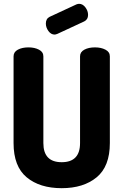

<svg xmlns="http://www.w3.org/2000/svg" viewBox="-20 -979 646 1005"><path d="M399 -230V-684Q399 -707 421.5 -719Q444 -731 477 -731Q509 -731 532 -719Q555 -707 555 -684V-230Q555 -108 486 -51Q417 6 303 6Q188 6 119.5 -51Q51 -108 51 -230V-684Q51 -707 73.5 -719Q96 -731 129 -731Q161 -731 184 -719Q207 -707 207 -684V-230Q207 -130 303 -130Q399 -130 399 -230ZM421 -867 281 -802Q271 -798 266 -798Q247 -798 233.5 -816.5Q220 -835 220 -856Q220 -881 240 -891L380 -956Q388 -959 394 -959Q413 -959 427 -940.5Q441 -922 441 -901Q441 -877 421 -867Z"/></svg>

Font: Dosis
Style: ExtraBold
Weight: 800
Designer: EdgarTolentino, PabloImpallari, IginoMarini
Foundry: EdgarTolentino, PabloImpallari, IginoMarini
Version: Version 1.007